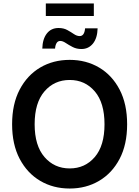

<svg xmlns="http://www.w3.org/2000/svg" viewBox="-20 -1085 809 1115"><path d="M384.8 9.8Q289.1 9.8 213.6 -34.7Q138.2 -79.1 94.2 -162.6Q50.3 -246.1 50.3 -363.3Q50.3 -481 94.2 -564.7Q138.2 -648.4 213.6 -692.9Q289.1 -737.3 384.8 -737.3Q480 -737.3 555.4 -692.9Q630.9 -648.4 674.6 -564.7Q718.3 -481 718.3 -363.3Q718.3 -245.6 674.6 -162.4Q630.9 -79.1 555.4 -34.7Q480 9.8 384.8 9.8ZM384.8 -106.9Q473.6 -106.9 530.3 -172.9Q586.9 -238.8 586.9 -363.3Q586.9 -488.3 530.3 -554.4Q473.6 -620.6 384.8 -620.6Q295.4 -620.6 238.3 -554.4Q181.2 -488.3 181.2 -363.3Q181.2 -239.3 238.3 -173.1Q295.4 -106.9 384.8 -106.9ZM453.1 -800.3Q424.3 -800.3 401.9 -812Q379.4 -823.7 361.8 -835.4Q344.2 -847.2 330.1 -847.2Q315.4 -847.2 308.1 -834.2Q300.8 -821.3 299.8 -802.7H225.6Q227.1 -858.4 252 -890.4Q276.9 -922.4 319.8 -922.4Q349.6 -922.4 370.8 -910.6Q392.1 -898.9 409.2 -887.2Q426.3 -875.5 442.9 -875.5Q470.2 -875.5 474.1 -920.4H546.9Q545.4 -863.8 519.8 -832Q494.1 -800.3 453.1 -800.3ZM524.9 -1064.9V-992.2H246.1V-1064.9Z"/></svg>

Font: Inter SemiBold
Style: Regular
Weight: 600
Designer: Rasmus Andersson
Foundry: rsms
Version: Version 4.001;git-9221beed3